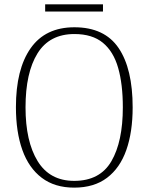

<svg xmlns="http://www.w3.org/2000/svg" viewBox="-20 -850 682 880"><path d="M320 10Q231 10 171.5 -35Q112 -80 82.5 -162.5Q53 -245 53 -359Q53 -533 120.5 -629Q188 -725 321 -725Q459 -725 523.5 -630Q588 -535 588 -358Q588 -245 559 -162.5Q530 -80 470.5 -35Q411 10 320 10ZM320 -21Q438 -21 490.5 -111Q543 -201 543 -358Q543 -464 521.5 -539Q500 -614 451.5 -654Q403 -694 321 -694Q207 -694 152 -605.5Q97 -517 97 -358Q97 -202 152.5 -111.5Q208 -21 320 -21ZM187 -797V-830H452V-797Z"/></svg>

Font: Noto Serif Georgian SemiCondensed ExtraLight
Style: Regular
Weight: 200
Width: 4
Designer: Monotype Design Team, Akaki Razmadze
Foundry: Google LLC
Version: Version 2.003; ttfautohint (v1.8.4.7-5d5b)